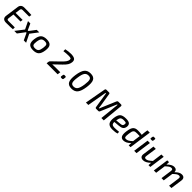

<svg xmlns="http://www.w3.org/2000/svg" viewBox="768 -3160 5630 5630"><g transform="rotate(45 3583.0 -345.0)"><path d="M551 -606H279Q247 -606 231.5 -591.5Q216 -577 212 -541L193 -401H484L474 -324H182L158 -146Q154 -112 165.5 -98Q177 -84 210 -84H477L475 -6Q389 2 198 2Q118 2 82.5 -36.5Q47 -75 56 -143L115 -570Q123 -628 162 -660Q201 -692 267 -692Q474 -692 564 -684Z M907 -252 1030 0H933L831 -216H809L646 0H538L734 -253L620 -488H717L807 -291H834L983 -488H1088Z M1387 -501Q1513 -501 1561 -440.5Q1609 -380 1589 -240Q1570 -102 1510 -44.5Q1450 13 1327 13Q1202 13 1153.5 -47.5Q1105 -108 1124 -247Q1143 -385 1202.5 -443Q1262 -501 1387 -501ZM1387 -419Q1310 -419 1274.5 -382Q1239 -345 1224 -240Q1210 -139 1231.5 -103.5Q1253 -68 1327 -68Q1405 -68 1440 -106.5Q1475 -145 1489 -247Q1504 -348 1482.5 -383.5Q1461 -419 1387 -419Z M1977 -599V-677Q2092 -702 2191 -702Q2296 -702 2347.5 -669Q2399 -636 2389 -547Q2381 -484 2348 -430.5Q2315 -377 2237 -302L2020 -93Q2064 -97 2125 -97H2350L2337 0H1880L1889 -65Q1894 -95 1906 -107L2130 -323Q2207 -396 2245.5 -449Q2284 -502 2288 -549Q2293 -590 2268 -602Q2243 -614 2181 -614Q2088 -614 1977 -599Z M2499 -124H2531Q2568 -124 2564 -87L2557 -34Q2553 0 2519 0H2487Q2448 0 2454 -37L2462 -91Q2466 -124 2499 -124Z M3008 -703Q3142 -703 3187 -617Q3232 -531 3205 -341Q3179 -151 3113.5 -69Q3048 13 2919 13Q2786 13 2740.5 -72Q2695 -157 2722 -349Q2749 -540 2813.5 -621.5Q2878 -703 3008 -703ZM3006 -616Q2922 -616 2880.5 -554.5Q2839 -493 2819 -341Q2797 -193 2818.5 -133.5Q2840 -74 2919 -74Q3003 -74 3045 -135.5Q3087 -197 3109 -349Q3130 -498 3108 -557Q3086 -616 3006 -616Z M4166 -690H4275Q4295 -690 4305 -678.5Q4315 -667 4313 -647L4250 0H4151L4214 -607H4195L3986 -114Q3973 -82 3940 -82H3853Q3818 -82 3813 -118L3736 -607H3716L3610 0H3510L3628 -651Q3634 -690 3672 -690H3779Q3811 -690 3816 -654L3881 -250Q3885 -227 3892 -156H3910Q3918 -176 3931.5 -209.5Q3945 -243 3947 -248L4120 -657Q4133 -689 4166 -690Z M4804 -81 4810 -16Q4739 12 4609 12Q4484 12 4436 -53.5Q4388 -119 4406 -257Q4425 -398 4483.5 -449.5Q4542 -501 4676 -501Q4790 -501 4831 -461Q4872 -421 4861 -343Q4849 -272 4805 -240.5Q4761 -209 4670 -202L4501 -187Q4500 -118 4530 -93.5Q4560 -69 4624 -69Q4692 -69 4804 -81ZM4507 -259 4670 -274Q4716 -277 4737 -293.5Q4758 -310 4764 -351Q4770 -398 4748.5 -409Q4727 -420 4661 -420Q4585 -420 4553.5 -388.5Q4522 -357 4507 -259Z M5458 -700 5360 0H5284L5289 -102Q5185 12 5068 12Q4991 12 4959 -47.5Q4927 -107 4947 -250Q4959 -331 4978.5 -382.5Q4998 -434 5029.5 -459Q5061 -484 5094 -492.5Q5127 -501 5178 -501Q5253 -501 5337 -488Q5337 -522 5344 -581L5361 -700ZM5288 -178 5321 -419Q5276 -421 5216 -421Q5166 -421 5139.5 -416Q5113 -411 5092.5 -391Q5072 -371 5063 -338Q5054 -305 5045 -243Q5031 -139 5041 -105.5Q5051 -72 5096 -72Q5141 -72 5184 -96.5Q5227 -121 5288 -178Z M5631 -696H5677Q5691 -696 5698 -688Q5705 -680 5703 -666L5696 -610Q5692 -583 5666 -583H5620Q5590 -583 5593 -614L5602 -670Q5604 -696 5631 -696ZM5607 0H5511L5579 -488H5675Z M6248 -488 6180 0H6105L6111 -102Q5992 13 5889 13Q5823 13 5793 -23.5Q5763 -60 5772 -123L5823 -488H5920L5871 -148Q5865 -105 5877 -87.5Q5889 -70 5923 -70Q5964 -70 6003 -94Q6042 -118 6110 -178L6152 -488Z M6469 -488 6464 -384Q6580 -501 6675 -501Q6731 -501 6761 -472Q6791 -443 6790 -391Q6847 -449 6895 -475Q6943 -501 6992 -501Q7056 -501 7085.5 -464.5Q7115 -428 7106 -364L7055 0H6958L7006 -340Q7012 -384 6999 -401.5Q6986 -419 6954 -419Q6919 -419 6883.5 -396.5Q6848 -374 6781 -310L6737 0H6644L6691 -340Q6697 -382 6686 -400.5Q6675 -419 6639 -419Q6603 -419 6568 -397Q6533 -375 6466 -313L6422 0H6326L6395 -488Z"/></g></svg>

Font: Exo 2.0 Medium
Style: Italic
Weight: 500
Italic angle: -8°
Designer: Natanael Gama
Version: Version 1.001;PS 001.001;hotconv 1.0.70;makeotf.lib2.5.58329